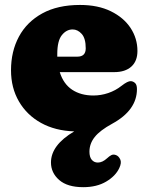

<svg xmlns="http://www.w3.org/2000/svg" viewBox="-20 -517 600 776"><path d="M462 162.5Q447 194.5 409 217Q371 239.5 316.5 239.5Q252.5 239.5 219.2 210.5Q186 181.5 186 139.5Q186 69.5 280 14Q203 11.5 145.8 -20.2Q88.5 -52 56.5 -107Q24.5 -162 24.5 -233Q24.5 -309.5 56.5 -369Q88.5 -428.5 150.8 -462.8Q213 -497 303.5 -497Q376 -497 428 -471.5Q480 -446 507.8 -403.8Q535.5 -361.5 535.5 -311Q535.5 -270 510.8 -247.8Q486 -225.5 441.5 -225.5H221.5Q236.5 -177.5 271.8 -154.2Q307 -131 357.5 -131Q388 -131 417.5 -141Q447 -151 471 -170Q496.5 -190 509 -189Q518 -188.5 525.8 -181.5Q533.5 -174.5 533.5 -157Q533.5 -71.5 433.5 -17Q384 10 362.8 36.8Q341.5 63.5 341.5 96Q341.5 118 351 129Q360.5 140 375.5 140Q394 140 413 122.5Q422 114 430 110Q438 106 448 109.5Q459 113 465.8 126.8Q472.5 140.5 462 162.5ZM211.5 -298.5Q211.5 -293 211.5 -288H292.5Q326.5 -288 326.5 -321.5Q326.5 -362 310.2 -380Q294 -398 273.5 -398Q248.5 -398 230 -375Q211.5 -352 211.5 -298.5Z"/></svg>

Font: Fraunces 9pt S100 Black
Style: Regular
Weight: 900
Version: Version 1.000; ttfautohint (v1.8.3)